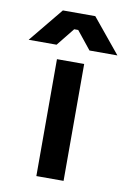

<svg xmlns="http://www.w3.org/2000/svg" viewBox="-138 -748 537 799"><g transform="rotate(10 130.5 -349.0)"><path d="M73 0V-494H188V0ZM-57 -553 62 -698H199L318 -553H200L139 -629H122L61 -553Z"/></g></svg>

Font: Space Grotesk SemiBold
Style: Regular
Weight: 600
Designer: Florian Karsten
Foundry: Florian Karsten
Version: Version 2.000